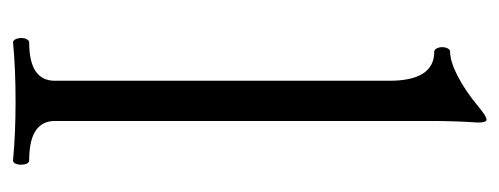

<svg xmlns="http://www.w3.org/2000/svg" viewBox="-257 -509 770 296"><g transform="rotate(90 128.0 -361.0)"><path d="M38.6 -8.8Q38.6 -13.7 40.5 -17.3Q42.5 -21 45.4 -21Q104.5 -21 104.5 -60.5V-576.2Q104.5 -645.5 59.6 -645.5Q56.6 -645.5 54.7 -649.2Q52.7 -652.8 52.7 -657.7Q52.7 -662.6 54.7 -666.3Q56.6 -669.9 59.6 -669.9Q74.7 -669.9 97.4 -681.6Q120.1 -693.4 143.6 -712.9Q159.2 -726.1 164.6 -726.1Q168.9 -726.1 168.9 -712.4Q166.5 -677.7 166.5 -640.1V-60.5Q166.5 -21 227.1 -21Q230.5 -21 232.2 -17.3Q233.9 -13.7 233.9 -8.8Q233.9 -3.4 232.2 0.2Q230.5 3.9 227.1 3.9Q186.5 0 136.2 0Q85.9 0 45.4 3.9Q42.5 3.9 40.5 0Q38.6 -3.9 38.6 -8.8Z"/></g></svg>

Font: JuniusX Light
Style: Regular
Weight: 300
Designer: Peter S. Baker
Foundry: Briery Creek Software
Version: Version 1.008